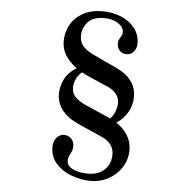

<svg xmlns="http://www.w3.org/2000/svg" viewBox="-61 -913 1062 1067"><g transform="rotate(5 470.0 -379.5)"><path d="M684 -97Q684 -44 656.5 -0.5Q629 43 583.5 68Q538 93 485 93Q433 93 380 74.5Q327 56 291.5 17.5Q256 -21 256 -77Q256 -109 273.5 -129Q291 -149 314 -149Q338 -149 354.5 -133Q371 -117 371 -90Q371 -77 368 -68Q365 -59 358 -46Q347 -26 347 -9Q347 21 381 37.5Q415 54 466 54Q525 54 558.5 20.5Q592 -13 592 -64Q592 -123 529 -154Q513 -162 462 -184Q375 -221 345 -240Q266 -293 266 -374Q266 -415 285.5 -455Q305 -495 352 -524L348 -527Q311 -555 289 -589Q267 -623 267 -670Q267 -715 289 -757Q311 -799 356.5 -825.5Q402 -852 467 -852Q526 -852 574 -831.5Q622 -811 649.5 -774.5Q677 -738 677 -691Q677 -664 661.5 -645Q646 -626 621 -626Q598 -626 583 -641Q568 -656 568 -683Q568 -694 571 -701Q574 -708 580 -717Q584 -723 587 -729.5Q590 -736 590 -745Q590 -774 558.5 -794.5Q527 -815 480 -815Q418 -815 389 -782Q360 -749 360 -705Q360 -674 377 -652Q394 -630 431 -611Q446 -603 507 -575Q577 -544 602 -529Q683 -479 683 -394Q683 -346 660 -307Q637 -268 598 -242Q636 -218 660 -180.5Q684 -143 684 -97ZM419 -325 465 -305Q550 -268 562 -262Q580 -281 589 -306Q598 -331 598 -351Q598 -406 533 -437L502 -450Q419 -485 384 -504Q362 -486 351.5 -462Q341 -438 341 -415Q341 -386 359.5 -365Q378 -344 419 -325Z"/></g></svg>

Font: Shippori Mincho
Style: Bold
Weight: 700
Designer: FONTDASU
Foundry: FONTDASU / Google Inc. / but / Adobe
Version: Version 3.110; ttfautohint (v1.8.3)